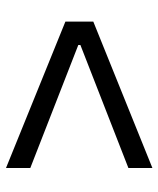

<svg xmlns="http://www.w3.org/2000/svg" viewBox="36 -681 528 640"><g transform="rotate(-90 300.0 -361.0)"><path d="M60 -117V-197L470 -357V-364L60 -524V-605L548 -407V-314Z"/></g></svg>

Font: Mona Sans ExtraLight
Style: Regular
Weight: 400
Version: Version 2.000